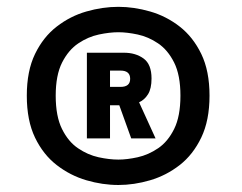

<svg xmlns="http://www.w3.org/2000/svg" viewBox="-20 -720 690 548"><path d="M318 -192Q272.5 -192 226.5 -205.5Q180.5 -219 142 -248.8Q103.5 -278.5 80 -327.2Q56.5 -376 56.5 -447Q56.5 -517.5 80 -566Q103.5 -614.5 142 -644.2Q180.5 -674 226.5 -687.2Q272.5 -700.5 318 -700.5Q362.5 -700.5 408.5 -687.2Q454.5 -674 492.8 -644.2Q531 -614.5 554.5 -566Q578 -517.5 578 -447Q578 -376.5 554.5 -327.5Q531 -278.5 492.8 -248.8Q454.5 -219 408.5 -205.5Q362.5 -192 318 -192ZM318 -264.5Q342.5 -264.5 373 -271.2Q403.5 -278 431.2 -296.8Q459 -315.5 477 -351.8Q495 -388 495 -447Q495 -505.5 477 -541.5Q459 -577.5 431.2 -596.2Q403.5 -615 373 -621.5Q342.5 -628 318 -628Q293 -628 262.2 -621.5Q231.5 -615 203.5 -596.2Q175.5 -577.5 157.2 -541.5Q139 -505.5 139 -447Q139 -388 157 -351.8Q175 -315.5 202.8 -296.8Q230.5 -278 261.2 -271.2Q292 -264.5 318 -264.5ZM228 -325V-569.5H334Q367 -569.5 389.8 -553Q412.5 -536.5 412.5 -496Q412.5 -467 402.5 -451Q392.5 -435 377 -428L424 -325H354.5L320.5 -419.5H294V-325ZM294 -472H324Q351.5 -472 351.5 -495Q351.5 -518.5 324 -518.5H294Z"/></svg>

Font: Trispace
Style: Bold
Weight: 700
Designer: Tyler Finck
Foundry: Etcetera Type Company
Version: Version 1.210; ttfautohint (v1.8.3)